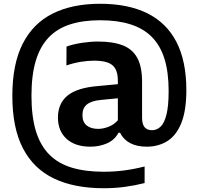

<svg xmlns="http://www.w3.org/2000/svg" viewBox="-20 -769 1054 1019"><path d="M530.5 230Q374 230 266 178.2Q158 126.5 101.8 18.2Q45.5 -90 45.5 -260Q45.5 -429.5 100.8 -537.5Q156 -645.5 260 -697.2Q364 -749 511 -749Q659 -749 761.2 -698.8Q863.5 -648.5 916.2 -546.8Q969 -445 969 -291Q969 -181.5 942 -115.2Q915 -49 867.5 -19.8Q820 9.5 759 9.5Q706.5 9.5 670.8 -9.5Q635 -28.5 617 -64.5H609Q588 -25.5 547.5 -8Q507 9.5 460 9.5Q379 9.5 333.2 -32.2Q287.5 -74 287.5 -145Q287.5 -220 338.5 -261.8Q389.5 -303.5 501.5 -312.5L630 -324.5L643 -251L513.5 -238.5Q464 -233.5 440.8 -214.2Q417.5 -195 417.5 -158.5Q417.5 -121.5 440 -103.2Q462.5 -85 501 -85Q526.5 -85 555.2 -95.8Q584 -106.5 605.5 -130.5V-340.5Q605.5 -381 592.2 -404.2Q579 -427.5 551 -437.2Q523 -447 479 -447Q447 -447 408.2 -440.8Q369.5 -434.5 332.5 -421.5L333 -522Q370.5 -535 415.5 -541.8Q460.5 -548.5 500.5 -548.5Q579.5 -548.5 631.2 -528.5Q683 -508.5 708.5 -461.8Q734 -415 734 -335V-145Q734 -109.5 747.5 -93.8Q761 -78 787 -78Q811.5 -78 831.5 -96Q851.5 -114 863.2 -159.5Q875 -205 875 -286.5Q875 -387 852.5 -458Q830 -529 784.8 -574Q739.5 -619 671.2 -640.2Q603 -661.5 511 -661.5Q420 -661.5 351.8 -639.5Q283.5 -617.5 238 -569.8Q192.5 -522 169.8 -445.8Q147 -369.5 147 -261Q147 -151.5 170.2 -74.5Q193.5 2.5 240.8 50.5Q288 98.5 360.2 120.5Q432.5 142.5 530.5 142.5Q586.5 142.5 639.5 135.5Q692.5 128.5 747.5 114.5V202.5Q696.5 215.5 642 222.8Q587.5 230 530.5 230Z"/></svg>

Font: Encode Sans Condensed Thin SemiBold
Style: Regular
Weight: 600
Version: Version 3.002